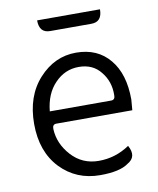

<svg xmlns="http://www.w3.org/2000/svg" viewBox="-83 -794 716 872"><g transform="rotate(-10 274.5 -358.0)"><path d="M309 13Q199 13 126 -63Q53 -140 53 -268Q53 -396 125 -475Q197 -554 296 -554Q395 -554 451 -486Q507 -419 507 -301L503 -252H153Q134 -252 135 -230Q138 -162 188 -107Q238 -52 314 -52Q391 -52 456 -96Q486 -42 439 -16Q400 13 309 13ZM133 -312H416Q435 -312 434 -335Q435 -397 398 -442Q362 -488 297 -488Q233 -488 187 -440Q141 -393 133 -312ZM198 -671Q148 -671 148 -729H438Q438 -671 388 -671Z"/></g></svg>

Font: Swei Half Moon CJK TC
Style: DemiLight
Weight: 350
Version: Version 2.125